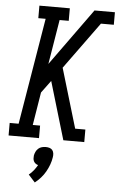

<svg xmlns="http://www.w3.org/2000/svg" viewBox="-63 -778 662 1069"><g transform="rotate(5 267.5 -243.5)"><path d="M5 0V-70H55L154 -665H113V-735H283V-665H232L191 -416L421 -735H535V-665H463L272 -402L371 -70H428V0H311L215 -323L164 -254L134 -70H175V0ZM173 248 136 207Q151 195 162.5 180.5Q174 166 183 150Q175 148 168.5 143Q162 138 158.5 131Q155 124 154.5 115.5Q154 107 155 99Q157 88 162 77.5Q167 67 175.5 59.5Q184 52 195 49Q206 46 217 46Q228 46 238 49Q248 52 254 59.5Q260 67 261.5 77.5Q263 88 261 99Q258 120 250.5 140.5Q243 161 232 180.5Q221 200 206 217Q191 234 173 248Z"/></g></svg>

Font: Iosevka Slab Oblique
Style: Regular
Weight: 400
Italic angle: -9°
Monospace: yes
Designer: Belleve Invis
Foundry: Belleve Invis
Version: Version 11.1.1; ttfautohint (v1.8.3)